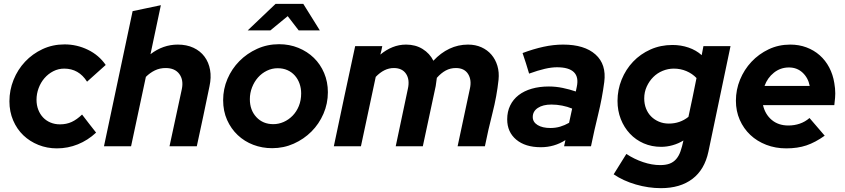

<svg xmlns="http://www.w3.org/2000/svg" viewBox="-20 -761 4398 999"><path d="M292 -114Q326 -114 353 -126.5Q380 -139 407 -165Q425 -141 443.5 -117.5Q462 -94 480 -71Q437 -31 385 -10Q333 11 276 11Q225 11 180 -7Q135 -25 101.5 -57Q68 -89 48.5 -134.5Q29 -180 29 -234Q29 -292 50.5 -345.5Q72 -399 110.5 -440Q149 -481 201.5 -505.5Q254 -530 316 -530Q380 -530 437.5 -502Q495 -474 530 -423Q506 -401 481.5 -379.5Q457 -358 433 -336Q390 -404 314 -404Q284 -404 257.5 -390.5Q231 -377 211.5 -354.5Q192 -332 181 -302.5Q170 -273 170 -242Q170 -214 179 -190.5Q188 -167 204 -150Q220 -133 242.5 -123.5Q265 -114 292 -114Z M521 0Q559 -177 595.5 -351.5Q632 -526 670 -703Q707 -711 743.5 -718.5Q780 -726 817 -734L763 -479Q828 -529 905 -529Q951 -529 986.5 -512.5Q1022 -496 1044 -466.5Q1066 -437 1073 -397.5Q1080 -358 1070 -312Q1054 -234 1037.5 -156Q1021 -78 1004 0H862Q878 -75 894 -148.5Q910 -222 926 -297Q936 -345 913 -376Q890 -407 842 -407Q811 -407 785.5 -394.5Q760 -382 739 -361Q719 -270 700.5 -180.5Q682 -91 662 0Z M1141 0ZM1141 -240Q1141 -298 1163.5 -350.5Q1186 -403 1225.5 -443Q1265 -483 1318 -507Q1371 -531 1432 -531Q1486 -531 1532.5 -512Q1579 -493 1613 -460Q1647 -427 1666.5 -381Q1686 -335 1686 -281Q1686 -222 1663 -169Q1640 -116 1600.5 -76.5Q1561 -37 1508.5 -13.5Q1456 10 1396 10Q1344 10 1298 -7.5Q1252 -25 1217 -58Q1182 -91 1161.5 -137Q1141 -183 1141 -240ZM1402 -115Q1430 -115 1456 -126.5Q1482 -138 1502.5 -159Q1523 -180 1535 -209.5Q1547 -239 1547 -275Q1547 -302 1538.5 -326Q1530 -350 1514 -368Q1498 -386 1475.5 -396Q1453 -406 1425 -406Q1395 -406 1368.5 -393Q1342 -380 1322.5 -358Q1303 -336 1291.5 -306.5Q1280 -277 1280 -245Q1280 -188 1314 -151.5Q1348 -115 1402 -115ZM1534 -603 1477 -677 1387 -603H1269L1414 -741H1558L1644 -603Z M1717 0Q1744 -131 1772 -260.5Q1800 -390 1828 -521H1969Q1967 -510 1964.5 -499Q1962 -488 1959 -477Q1989 -502 2022.5 -515.5Q2056 -529 2093 -529Q2142 -529 2179 -506Q2216 -483 2235 -445Q2273 -486 2318.5 -507.5Q2364 -529 2415 -529Q2454 -529 2485 -515Q2516 -501 2537 -476.5Q2558 -452 2568 -418.5Q2578 -385 2574 -346Q2565 -261 2542.5 -173Q2520 -85 2503 0H2361Q2377 -75 2393 -150Q2409 -225 2425 -300Q2435 -345 2415.5 -376Q2396 -407 2352 -407Q2323 -407 2299 -394Q2275 -381 2253 -356Q2251 -345 2250 -334.5Q2249 -324 2247 -313Q2230 -235 2213.5 -156.5Q2197 -78 2180 0H2039Q2055 -75 2070.5 -149Q2086 -223 2102 -298Q2113 -346 2093 -376.5Q2073 -407 2029 -407Q1979 -407 1935 -361Q1916 -270 1896.5 -180.5Q1877 -91 1858 0Z M2794 5Q2713 5 2666 -34.5Q2619 -74 2619 -140Q2619 -180 2634.5 -212Q2650 -244 2678.5 -266Q2707 -288 2747 -299.5Q2787 -311 2836 -311Q2872 -311 2908 -303.5Q2944 -296 2976 -285Q2978 -291 2978.5 -297Q2979 -303 2981 -309Q2992 -360 2966 -385.5Q2940 -411 2878 -411Q2850 -411 2815 -403Q2780 -395 2733 -378Q2725 -405 2716.5 -432Q2708 -459 2699 -485Q2755 -506 2807.5 -517.5Q2860 -529 2910 -529Q3021 -529 3078.5 -477.5Q3136 -426 3124 -334Q3113 -250 3092.5 -166.5Q3072 -83 3055 0H2915Q2917 -8 2918.5 -16Q2920 -24 2922 -32Q2864 5 2794 5ZM2752 -152Q2752 -126 2777 -110.5Q2802 -95 2844 -95Q2871 -95 2894.5 -102Q2918 -109 2941 -122L2957 -196Q2933 -206 2905 -211.5Q2877 -217 2849 -217Q2805 -217 2778.5 -199.5Q2752 -182 2752 -152Z M3420 3Q3371 3 3329.5 -15Q3288 -33 3257.5 -65.5Q3227 -98 3210 -141.5Q3193 -185 3193 -236Q3193 -294 3214.5 -347Q3236 -400 3274 -440Q3312 -480 3364.5 -503.5Q3417 -527 3479 -527Q3523 -527 3562.5 -513.5Q3602 -500 3631 -474Q3633 -485 3635.5 -497.5Q3638 -510 3640 -521H3781Q3752 -383 3723.5 -246.5Q3695 -110 3666 28Q3646 122 3582.5 170Q3519 218 3419 218Q3354 218 3288.5 199Q3223 180 3173 146Q3190 120 3206 93Q3222 66 3239 40Q3280 67 3326 82.5Q3372 98 3415 98Q3444 98 3464 90.5Q3484 83 3498 67Q3512 51 3520.5 27Q3529 3 3536 -30Q3510 -14 3480 -5.5Q3450 3 3420 3ZM3332 -249Q3332 -220 3341.5 -196Q3351 -172 3368 -155Q3385 -138 3408.5 -128Q3432 -118 3460 -118Q3518 -118 3562 -153Q3573 -204 3583.5 -254Q3594 -304 3604 -355Q3582 -378 3551.5 -391Q3521 -404 3486 -404Q3456 -404 3428 -392.5Q3400 -381 3379 -360Q3358 -339 3345 -310.5Q3332 -282 3332 -249Z M4271 -55Q4222 -20 4176 -4.5Q4130 11 4071 11Q4015 11 3967 -7.5Q3919 -26 3884 -59Q3849 -92 3829 -137.5Q3809 -183 3809 -237Q3809 -294 3830.5 -346.5Q3852 -399 3890 -439.5Q3928 -480 3979.5 -504.5Q4031 -529 4092 -529Q4137 -529 4176 -514.5Q4215 -500 4245 -473.5Q4275 -447 4294.5 -410Q4314 -373 4321 -329Q4326 -301 4326 -275Q4326 -264 4325 -252Q4324 -240 4321 -214H3950Q3961 -166 3995.5 -137Q4030 -108 4082 -108Q4113 -108 4141 -117.5Q4169 -127 4192 -147Q4212 -124 4231.5 -101Q4251 -78 4271 -55ZM4085 -410Q4041 -410 4007 -383Q3973 -356 3958 -314H4193Q4185 -356 4156 -383Q4127 -410 4085 -410Z"/></svg>

Font: Rosa Sans
Style: Bold Italic
Weight: 700
Italic angle: -12°
Designer: Pentagram / MCKL
Foundry: Pentagram / MCKL
Version: Version 1.005;September 16, 2019;FontCreator 11.5.0.2425 64-